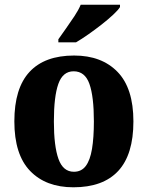

<svg xmlns="http://www.w3.org/2000/svg" viewBox="-20 -786 628 816"><path d="M292 10Q175 10 108 -59.5Q41 -129 41 -270Q41 -411 105.5 -480.5Q170 -550 295 -550Q412 -550 479.5 -480.5Q547 -411 547 -270Q547 -129 482.5 -59.5Q418 10 292 10ZM294 -56Q326 -56 344.5 -80.5Q363 -105 371 -153Q379 -201 379 -270Q379 -376 360 -429.5Q341 -483 293 -483Q247 -483 228 -429.5Q209 -376 209 -270Q209 -165 228.5 -110.5Q248 -56 294 -56ZM228 -619Q242 -639 260.5 -665Q279 -691 296.5 -717.5Q314 -744 323 -766H490V-756Q482 -743 460.5 -723Q439 -703 411.5 -681.5Q384 -660 355.5 -640Q327 -620 303 -606H228Z"/></svg>

Font: Noto Serif Khmer SemiCondensed ExtraBold
Style: Regular
Weight: 800
Width: 4
Designer: Danh Hong and the Monotype Design Team
Foundry: Monotype Imaging Inc.
Version: Version 2.004